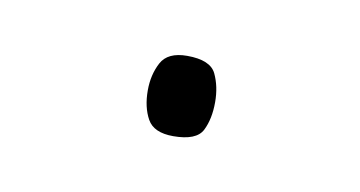

<svg xmlns="http://www.w3.org/2000/svg" viewBox="-27 -387 274 146"><g transform="rotate(10 110.0 -314.0)"><path d="M85 -314Q85 -326 90 -335.5Q95 -345 110 -345Q128 -345 132.5 -335.5Q137 -326 137 -314Q137 -301 132.5 -292Q128 -283 110 -283Q95 -283 90 -292Q85 -301 85 -314Z"/></g></svg>

Font: Noto Sans Gujarati Thin
Style: Regular
Weight: 100
Designer: Jelle Bosma - Monotype Design Team, Universal Thirst
Foundry: Monotype Imaging Inc.
Version: Version 2.106; ttfautohint (v1.8.4.7-5d5b)